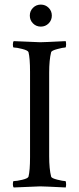

<svg xmlns="http://www.w3.org/2000/svg" viewBox="-20 -829 351 852"><path d="M113.3 -510.7Q113.3 -571.3 106.4 -597.7Q103.5 -605.5 78.6 -611.8Q53.7 -618.2 41 -618.2Q37.1 -618.2 37.1 -630.9Q37.1 -642.6 41 -646.5Q153.3 -641.6 158.2 -641.6Q173.8 -641.6 271.5 -646.5Q273.4 -640.6 273.4 -631.8Q273.4 -618.2 269.5 -618.2Q259.8 -618.2 234.4 -611.3Q209 -604.5 207 -597.7Q198.2 -563.5 198.2 -506.8V-135.7Q198.2 -79.1 207 -44.9Q209 -38.1 234.4 -31.7Q259.8 -25.4 269.5 -25.4Q273.4 -25.4 273.4 -10.7Q273.4 -2.9 271.5 2.9Q173.8 -2 158.2 -2Q153.3 -2 41 2.9Q37.1 -1 37.1 -11.7Q37.1 -25.4 41 -25.4Q53.7 -25.4 78.6 -31.2Q103.5 -37.1 106.4 -44.9Q113.3 -71.3 113.3 -131.8ZM126.5 -725.1Q112.3 -739.3 112.3 -759.8Q112.3 -780.3 126.5 -794.4Q140.6 -808.6 161.1 -808.6Q181.6 -808.6 195.8 -794.4Q210 -780.3 210 -759.8Q210 -739.3 195.8 -725.1Q181.6 -710.9 161.1 -710.9Q140.6 -710.9 126.5 -725.1Z"/></svg>

Font: Crimson Text
Style: Regular
Weight: 400
Version: Version 0.13